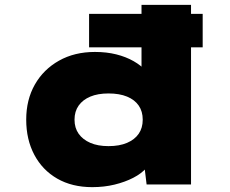

<svg xmlns="http://www.w3.org/2000/svg" viewBox="-20 -760 947 791"><path d="M347 -565V-703H815V-565ZM360 11Q277 11 216 -24Q155 -59 121.5 -122Q88 -185 88 -267Q88 -349 123.5 -411.5Q159 -474 223 -510Q287 -546 371 -546Q419 -546 459 -536Q499 -526 530.5 -508Q562 -490 582 -467Q602 -444 608 -418L563 -404V-740H767V0H584L568 -132L609 -118Q604 -92 583.5 -68.5Q563 -45 529 -27.5Q495 -10 452 0.5Q409 11 360 11ZM427 -158Q472 -158 503.5 -171.5Q535 -185 551.5 -209Q568 -233 568 -267Q568 -301 551.5 -325Q535 -349 503.5 -362Q472 -375 427 -375Q383 -375 352 -362Q321 -349 304 -325Q287 -301 287 -267Q287 -233 304 -209Q321 -185 352 -171.5Q383 -158 427 -158Z"/></svg>

Font: Lexend Peta Black
Style: Regular
Weight: 900
Version: Version 1.007